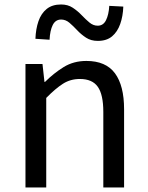

<svg xmlns="http://www.w3.org/2000/svg" viewBox="-20 -825 650 845"><path d="M92.1 0V-543.4H167L175.7 -464.5H178.1Q216.8 -503.1 260.3 -529.9Q303.9 -556.8 360.1 -556.8Q445.8 -556.8 486 -502.4Q526.1 -448 526.1 -344.1V0H434.7V-332.4Q434.7 -408.5 410.5 -442.9Q386.3 -477.4 331.5 -477.4Q289.9 -477.4 257 -456.4Q224.2 -435.5 183.5 -394V0ZM410.4 -645Q380.3 -645 358.7 -659.2Q337.1 -673.3 319.6 -692Q302.1 -710.7 285.5 -724.9Q268.8 -739 249.1 -739Q224 -739 212 -714.7Q200.1 -690.5 198.1 -650.1L135.9 -654.3Q137.5 -697.6 149.3 -731.7Q161.1 -765.9 185.5 -785.6Q209.9 -805.3 248.8 -805.3Q278.5 -805.3 300 -791.1Q321.5 -777 339 -758.6Q356.5 -740.2 373.4 -726.1Q390.3 -711.9 410 -711.9Q434.6 -711.9 446.6 -736.2Q458.7 -760.5 460.9 -799.2L522.7 -796Q521.1 -753.3 509 -719.2Q497 -685.1 473.2 -665Q449.3 -645 410.4 -645Z"/></svg>

Font: Noto Sans TC
Style: Regular
Weight: 100
Designer: Ryoko NISHIZUKA 西塚涼子 (kana, bopomofo & ideographs); Paul D. Hunt (Latin, Greek & Cyrillic); Sandoll Communications 산돌커뮤니
Foundry: Adobe
Version: Version 2.004;hotconv 1.0.118;makeotfexe 2.5.65603